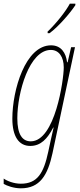

<svg xmlns="http://www.w3.org/2000/svg" viewBox="-38 -782 435 1042"><path d="M220 -610 221 -602H231C278 -636 343 -711 371 -754V-762H341C319 -721 270 -658 220 -610ZM75 240C178 240 221 170 247 49L369 -526H348L329 -444H326C320 -495 294 -536 239 -536C100 -536 29 -294 29 -138C29 -42 64 10 126 10C183 10 219 -28 251 -90H253C247 -64 241 -37 238 -24L224 41C199 158 165 215 75 215C37 215 0 200 -18 187V216C-1 226 36 240 75 240ZM129 -15C84 -15 56 -51 56 -140C56 -280 121 -511 238 -511C282 -511 308 -473 308 -416C308 -350 261 -15 129 -15Z"/></svg>

Font: Noto Sans ExtraCondensed Thin
Style: Italic
Weight: 100
Width: 2
Italic angle: -12°
Designer: Monotype Design Team
Foundry: Monotype Imaging Inc.
Version: Version 2.013